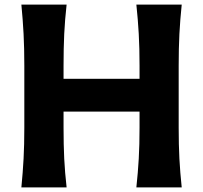

<svg xmlns="http://www.w3.org/2000/svg" viewBox="-20 -809 876 829"><path d="M72.3 0Q78.6 -64 81.8 -123.8Q85 -183.6 85 -257.8V-524.9Q85 -601.1 81.8 -662.4Q78.6 -723.6 72.3 -789.1H267.6Q260.3 -723.6 257.3 -662.4Q254.4 -601.1 254.4 -524.9V-468.8H582.5V-524.9Q582.5 -601.1 579.1 -662.4Q575.7 -723.6 568.8 -789.1H764.6Q757.8 -723.6 754.6 -662.4Q751.5 -601.1 751.5 -524.9V-257.8Q751.5 -183.6 754.6 -123.8Q757.8 -64 764.6 0H568.8Q575.7 -64 579.1 -123.8Q582.5 -183.6 582.5 -257.8V-327.1H254.4V-257.8Q254.4 -183.6 257.3 -123.8Q260.3 -64 267.6 0Z"/></svg>

Font: Pinar DS1 Bold
Style: Regular
Weight: 700
Designer: Amin Abedi
Version: Version 3.000